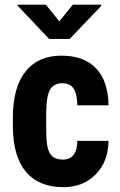

<svg xmlns="http://www.w3.org/2000/svg" viewBox="-20 -770 500 800"><path d="M241.2 -105Q301.3 -105 302.2 -183.1H432.1Q431.2 -96.7 378.9 -43.5Q326.7 9.8 244.1 9.8Q142.1 9.8 88.4 -53.7Q34.7 -117.2 33.7 -240.7V-282.7Q34.2 -407.2 86.9 -472.7Q139.6 -538.1 235.4 -538.1Q331.1 -538.1 380.9 -484.4Q431.2 -430.7 432.1 -331.1H302.2Q301.8 -375.5 287.6 -399.4Q273.4 -423.3 239.3 -423.3Q205.1 -422.9 189 -397.5Q173.3 -372.1 172.4 -298.3V-244.6Q172.4 -179.7 178.7 -154.3Q185.1 -128.9 199.7 -117.2Q214.4 -105.5 241.2 -105ZM401.4 -750.5V-745.1L270.5 -607.9H184.6L53.7 -746.1V-750.5H170.9L227.1 -681.2L283.7 -750.5Z"/></svg>

Font: RobotoCondensed-Bold
Style: Bold
Weight: 700
Designer: Google
Version: Version 2.001240; 2014